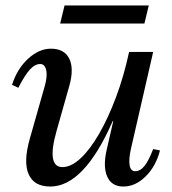

<svg xmlns="http://www.w3.org/2000/svg" viewBox="-20 -670 629 702"><path d="M164 12Q104 12 84.5 -33.5Q65 -79 89 -163L143 -353Q154 -390 149 -413Q144 -436 127 -436Q108 -436 89.5 -416Q71 -396 47 -349L24 -360Q43 -419 83 -455.5Q123 -492 166 -492Q215 -492 233 -456Q251 -420 234 -358L187 -192Q168 -125 173.5 -92Q179 -59 208 -59Q240 -59 274.5 -91Q309 -123 342.5 -181Q376 -239 404.5 -315.5Q433 -392 452 -480H498L429 -227H392Q287 12 164 12ZM431 12Q388 12 372 -24.5Q356 -61 370 -122L452 -480H540L459 -127Q450 -87 454 -65.5Q458 -44 474 -44Q493 -44 508.5 -63.5Q524 -83 540 -125L565 -120Q550 -62 512.5 -25Q475 12 431 12ZM200 -584 216 -650H524L508 -584Z"/></svg>

Font: Platypi Light
Style: Italic
Weight: 300
Italic angle: -13°
Designer: David Sargent
Foundry: Bolt Cutter Type
Version: Version 1.200